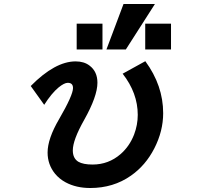

<svg xmlns="http://www.w3.org/2000/svg" viewBox="-20 -900 1040 967"><path d="M516.1 -650.9 602.1 -879.9H760.3L613.8 -650.9ZM366.2 -650.9V-780.8H496.1V-650.9ZM711.4 -650.9V-780.8H841.3V-650.9ZM202.6 -372.1 134.8 -466.8Q257.3 -590.8 360.8 -590.8Q403.3 -590.8 430.7 -569.8Q470.7 -540 470.7 -483.4Q470.7 -415 403.8 -295.9Q346.7 -194.8 346.7 -142.6Q346.7 -102.5 374.5 -85.4Q398.9 -71.3 446.3 -71.3Q526.9 -71.3 587.4 -124Q632.3 -163.1 655.3 -222.2Q673.8 -271 673.8 -321.3Q673.8 -431.6 597.7 -528.8L711.9 -591.8Q801.8 -469.2 801.8 -330.1Q801.8 -239.7 757.3 -152.8Q713.4 -66.9 639.2 -15.1Q550.8 46.9 434.6 46.9Q363.3 46.9 310.1 18.1Q279.3 1.5 257.3 -24.9Q219.7 -71.3 219.7 -131.8Q219.7 -201.2 277.8 -300.3Q347.7 -420.9 347.7 -456.5Q347.7 -482.9 321.3 -482.9Q303.7 -482.9 274.9 -459.5Q239.7 -430.2 202.6 -372.1Z"/></svg>

Font: FORM UDPGothic
Style: Bold
Weight: 700
Foundry: Pronama LLC
Version: Version 1.051